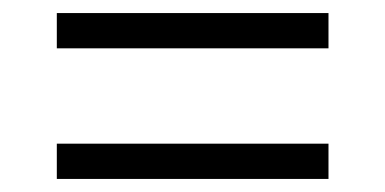

<svg xmlns="http://www.w3.org/2000/svg" viewBox="-20 -484 590 294"><path d="M67 -464H483V-410H67ZM67 -264H483V-210H67Z"/></svg>

Font: Biryani ExtraLight
Style: Regular
Weight: 275
Designer: Dan Reynolds and Mathieu Reguer
Foundry: Dan Reynolds and Mathieu Reguer
Version: Version 1.004; ttfautohint (v1.1) -l 5 -r 5 -G 72 -x 0 -D la